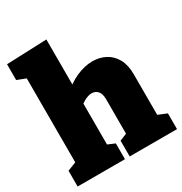

<svg xmlns="http://www.w3.org/2000/svg" viewBox="-181 -920 1001 1054"><g transform="rotate(-30 320.0 -392.5)"><path d="M7 0V-100L84 -130L62 -103V-675L84 -645L7 -675V-775L262 -785V-453L217 -461Q264 -508 317.5 -531.5Q371 -555 420 -555Q465 -555 502 -535.5Q539 -516 560.5 -477Q582 -438 582 -380V-103L566 -129L637 -100V0H337V-100L403 -127L382 -99V-337Q382 -372 367 -388.5Q352 -405 329 -405Q312 -405 291 -395.5Q270 -386 249 -368L262 -395V-99L246 -126L307 -100V0Z"/></g></svg>

Font: Bitter Thin Black
Style: Regular
Weight: 900
Version: Version 3.020